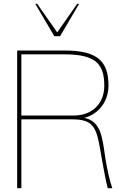

<svg xmlns="http://www.w3.org/2000/svg" viewBox="-20 -987 687 1007"><path d="M316 -702C479 -702 527 -655 527 -537C527 -447 467 -381 366 -381H92V-702ZM360 -361C468 -361 486 -320 506 -200L516 -143C527 -80 536 -35 545 0H569C556 -36 542 -98 533 -155L524 -215C513 -283 500 -353 422 -369C501 -389 549 -459 549 -538C549 -666 491 -722 319 -722H70V0H92V-361ZM295 -797 395 -967H385L280 -817L175 -967H165L265 -797Z"/></svg>

Font: Perun Thin
Style: Regular
Weight: 100
Foundry: Copyright (c) Stefan Peev, Context Ltd, 2016
Version: Version 1.089